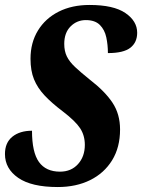

<svg xmlns="http://www.w3.org/2000/svg" viewBox="-29 -744 573 774"><path d="M204 10Q98 10 44.5 -27Q-9 -64 -9 -123Q-9 -169 21 -193Q51 -217 100 -217Q100 -130 128 -91Q156 -52 213 -52Q258 -52 285.5 -82.5Q313 -113 313 -160Q313 -198 294 -227Q275 -256 224 -295Q179 -329 150.5 -359.5Q122 -390 108 -424.5Q94 -459 94 -507Q94 -572 124 -621Q154 -670 207.5 -697Q261 -724 332 -724Q429 -724 476.5 -691.5Q524 -659 524 -612Q524 -573 496.5 -551.5Q469 -530 406 -530Q406 -563 399.5 -593.5Q393 -624 373.5 -643.5Q354 -663 317 -663Q281 -663 255.5 -637.5Q230 -612 230 -567Q230 -538 240.5 -516.5Q251 -495 274 -473.5Q297 -452 333 -423Q394 -376 424.5 -330Q455 -284 455 -222Q455 -150 423 -98Q391 -46 334.5 -18Q278 10 204 10Z"/></svg>

Font: Noto Serif ExtraCondensed ExtraBold
Style: Italic
Weight: 800
Width: 2
Italic angle: -12°
Designer: Monotype Design Team
Foundry: Monotype Imaging Inc.
Version: Version 2.013